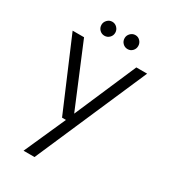

<svg xmlns="http://www.w3.org/2000/svg" viewBox="-216 -783 977 1107"><g transform="rotate(30 272.5 -230.0)"><path d="M125 220 248 -56H222L24 -521H100L271 -111L448 -521H520L198 220ZM197 -587Q178 -587 164.5 -600.5Q151 -614 151 -634Q151 -652 164.5 -666Q178 -680 197 -680Q216 -680 229.5 -666Q243 -652 243 -633Q243 -614 229.5 -600.5Q216 -587 197 -587ZM351 -587Q332 -587 318.5 -600.5Q305 -614 305 -634Q305 -652 318.5 -666Q332 -680 351 -680Q370 -680 383 -666Q396 -652 396 -633Q396 -614 383 -600.5Q370 -587 351 -587Z"/></g></svg>

Font: DM Sans 10pt Light
Style: Regular
Weight: 300
Version: Version 4.004;gftools[0.9.30]